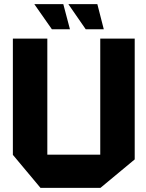

<svg xmlns="http://www.w3.org/2000/svg" viewBox="-20 -905 704 925"><path d="M463 0V-719H629V-137L464 0ZM175 0 42 -159V-160H463V0ZM42 -160V-719H208V-160ZM393 -764 310 -884V-885H449L480 -764ZM230 -764 146 -884V-885H285L317 -764Z"/></svg>

Font: Foldit
Style: Bold
Weight: 700
Version: Version 1.003